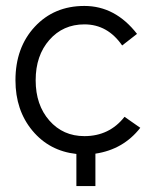

<svg xmlns="http://www.w3.org/2000/svg" viewBox="-20 -504 517 646"><path d="M452 -74Q395 -1 301 13V122H237V14Q146 4 89 -64.5Q32 -133 32 -234Q32 -344 97 -414Q162 -484 264 -484Q368 -484 441 -390L391 -351Q342 -422 264 -422Q192 -422 146 -369.5Q100 -317 100 -234Q100 -151 146 -98.5Q192 -46 264 -46Q348 -46 399 -111Z"/></svg>

Font: Didact Gothic
Style: Regular
Weight: 400
Designer: Daniel Johnson
Foundry: Daniel Johnson
Version: Version 2.101;PS 002.101;hotconv 1.0.88;makeotf.lib2.5.64775